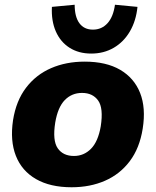

<svg xmlns="http://www.w3.org/2000/svg" viewBox="-20 -779 657 810"><path d="M282 11Q192 11 132 -23.5Q72 -58 47 -121.5Q22 -185 35 -272Q48 -354 90 -409Q132 -464 195.5 -491.5Q259 -519 337 -519Q428 -519 487 -484.5Q546 -450 571 -387Q596 -324 582 -236Q569 -154 527.5 -99Q486 -44 423 -16.5Q360 11 282 11ZM292 -121Q334 -121 364 -151.5Q394 -182 405 -246Q417 -323 394 -355Q371 -387 326 -387Q283 -387 253.5 -357Q224 -327 213 -262Q201 -186 223.5 -153.5Q246 -121 292 -121ZM365 -553Q312 -553 273.5 -577.5Q235 -602 215.5 -646.5Q196 -691 199 -750L295 -759Q295 -708 315 -681Q335 -654 372 -654Q409 -654 433.5 -681Q458 -708 465 -759L560 -750Q554 -691 528 -646.5Q502 -602 460 -577.5Q418 -553 365 -553Z"/></svg>

Font: Mulish ExtraLight Black
Style: Italic
Weight: 900
Italic angle: -9°
Version: Version 3.603